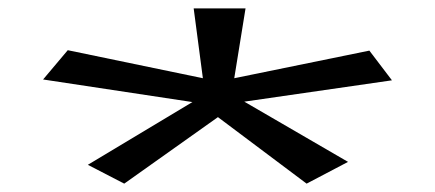

<svg xmlns="http://www.w3.org/2000/svg" viewBox="-20 -558 1040 459"><path d="M277 -119 190 -164 440 -314 83 -368 142 -438 465 -371 443 -538H567L540 -371L863 -437L917 -366L564 -315L812 -171L713 -119L501 -278Z"/></svg>

Font: Inconsolata UltraExpanded Medium
Style: Regular
Weight: 500
Width: 9
Monospace: yes
Designer: Raph Levien, Cyreal, Brenton Simpson
Foundry: Raph Levien, Cyreal, Google
Version: Version 3.001; ttfautohint (v1.8.2.53-6de2)